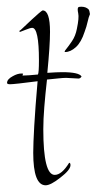

<svg xmlns="http://www.w3.org/2000/svg" viewBox="-20 -530 288 572"><path d="M116 22Q79 22 79 -75Q79 -101 82 -154.5Q85 -208 92 -288Q22 -279 10 -279Q1 -279 1 -283Q1 -294 18 -303Q32 -311 44 -311Q49 -311 49 -310Q48 -309 48 -308Q48 -307 47 -305H50Q62 -305 93 -308Q96 -313 96 -350Q96 -447 76 -447Q70 -447 55.5 -441Q41 -435 40 -435L37 -437Q38 -438 39 -439Q40 -440 42 -441L75 -472Q102 -497 107 -499Q129 -499 129 -435Q129 -415 127 -384.5Q125 -354 121 -313Q135 -314 146.5 -314.5Q158 -315 165 -315Q216 -315 223 -302Q219 -296 214 -296Q208 -296 195.5 -297Q183 -298 177 -298Q169 -298 154.5 -296.5Q140 -295 120 -293Q115 -249 112 -211.5Q109 -174 109 -145Q109 -9 143 -9Q164 -9 186 -45Q190 -45 190 -38Q190 -24 160 -1Q131 22 116 22ZM174 -375Q170 -375 177 -383.5Q184 -392 194.5 -407.5Q205 -423 209 -444Q216 -477 213 -490.5Q210 -504 213 -508Q215 -510 222 -510Q236 -510 244 -502Q246 -499 246.5 -496Q247 -493 248 -488Q244 -479 241 -465Q238 -451 232 -435Q222 -404 206 -389.5Q190 -375 174 -375Z"/></svg>

Font: Shalimar
Style: Regular
Weight: 400
Designer: Robert E. Leuschke
Foundry: Robert E. Leuschke
Version: Version 1.010; ttfautohint (v1.8.3)